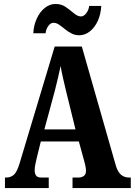

<svg xmlns="http://www.w3.org/2000/svg" viewBox="-20 -949 680 969"><path d="M5 0V-53H12Q34 -53 50 -67Q66 -81 79 -125L256 -714H393L565 -112Q575 -80 591.5 -66.5Q608 -53 631 -53H640V0H346V-53H377Q392 -53 403 -61Q414 -69 414 -87Q414 -99 410.5 -114.5Q407 -130 404 -140L378 -235H186L166 -154Q163 -142 159 -123Q155 -104 155 -90Q155 -73 162 -63Q169 -53 189 -53H226V0ZM204 -296H361L314 -487Q306 -521 298.5 -553Q291 -585 286 -616Q279 -585 272 -553.5Q265 -522 257 -492ZM380 -771Q358 -771 340 -780.5Q322 -790 307 -802.5Q292 -815 278 -824.5Q264 -834 250 -834Q235 -834 223.5 -817.5Q212 -801 210 -781H148Q150 -821 165.5 -855Q181 -889 206 -909Q231 -929 260 -929Q290 -929 312 -913.5Q334 -898 353 -882Q372 -866 389 -866Q403 -866 415.5 -882.5Q428 -899 430 -919H491Q489 -878 474 -844.5Q459 -811 434 -791Q409 -771 380 -771Z"/></svg>

Font: Noto Serif Ethiopic ExtraCondensed ExtraBold
Style: Regular
Weight: 800
Width: 2
Designer: Monotype Design Team
Foundry: Monotype Imaging Inc.
Version: Version 2.102; ttfautohint (v1.8.4.7-5d5b)